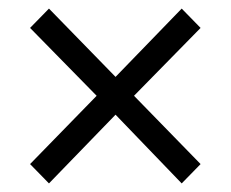

<svg xmlns="http://www.w3.org/2000/svg" viewBox="-20 -553 537 447"><path d="M94 -126 50 -171 205 -330 50 -488 94 -533 249 -374 403 -533 447 -488 292 -330 447 -171 403 -126 249 -286Z"/></svg>

Font: Matigon Symbol
Style: Regular
Weight: 400
Designer: Paul D. Hunt
Foundry: Adobe Systems Incorporated
Version: Version 2.021;PS 2.000;hotconv 1.0.86;makeotf.lib2.5.63406